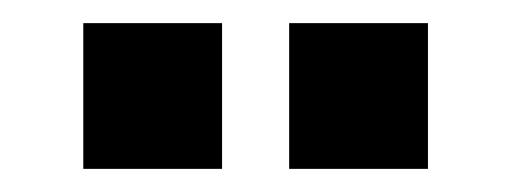

<svg xmlns="http://www.w3.org/2000/svg" viewBox="-20 -724 440 166"><path d="M230 -578V-704H350V-578ZM52 -578V-704H172V-578Z"/></svg>

Font: Host Grotesk Light
Style: Bold
Weight: 700
Version: Version 1.003